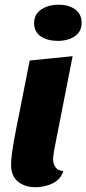

<svg xmlns="http://www.w3.org/2000/svg" viewBox="-20 -763 361 803"><path d="M128.7 20Q83.3 20 54.8 -3.7Q26.3 -27.3 26.3 -74.3Q26.3 -91.7 29.8 -119.2Q33.3 -146.7 38.8 -177.2Q44.3 -207.7 49.8 -235Q55.3 -262.3 58.7 -279.7L104.3 -510L283.7 -528L207 -137.7Q206 -129.7 204 -117.7Q202 -105.7 202 -95.7Q202 -77.7 212.2 -63.5Q222.3 -49.3 244.7 -47.7Q234.3 -12.7 200.3 3.7Q166.3 20 128.7 20ZM221.7 -592Q179 -592 150.8 -610.8Q122.7 -629.7 122.7 -666Q122.7 -703.7 152.5 -723.5Q182.3 -743.3 225 -743.3Q267.3 -743.3 294.3 -723.8Q321.3 -704.3 321.3 -668Q321.3 -630.3 292.7 -611.2Q264 -592 221.7 -592Z"/></svg>

Font: Sansita Swashed Light
Style: Regular
Weight: 300
Designer: Pablo Cosgaya
Foundry: Omnibus-Type
Version: Version 1.003